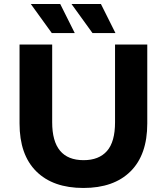

<svg xmlns="http://www.w3.org/2000/svg" viewBox="-20 -921 828 953"><path d="M77 -308V-700H239V-314Q239 -126 395 -126Q471 -126 511 -171.5Q551 -217 551 -314V-700H711V-308Q711 -153 628 -70.5Q545 12 394 12Q243 12 160 -70.5Q77 -153 77 -308ZM133 -901H279L351 -757H237ZM335 -901H481L553 -757H439Z"/></svg>

Font: CMG Sans
Style: Bold
Weight: 700
Designer: Julieta Ulanovsky
Foundry: Julieta Ulanovsky
Version: Version 7.200